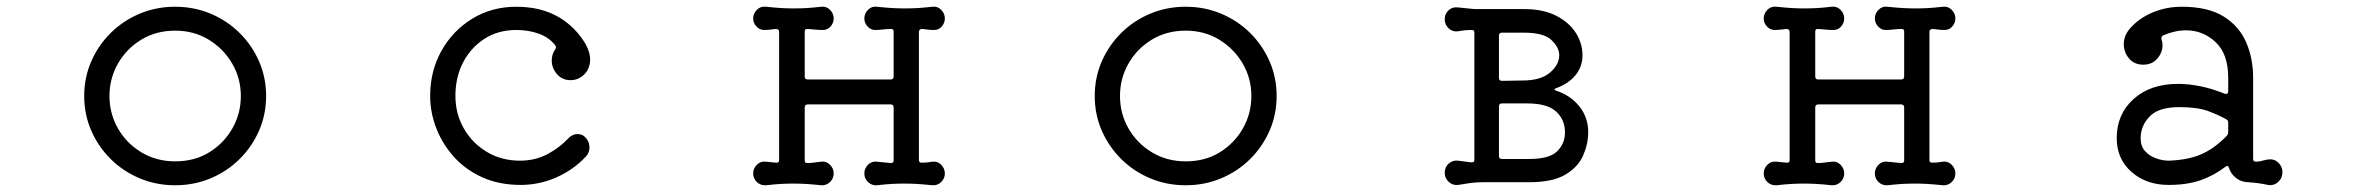

<svg xmlns="http://www.w3.org/2000/svg" viewBox="-20 -532 7040 570"><path d="M500 -512Q556 -512 605 -491.5Q654 -471 691 -434.5Q728 -398 749 -350Q770 -302 770 -247Q770 -192 749 -144Q728 -96 691 -59.5Q654 -23 605 -2.5Q556 18 500 18Q444 18 395 -2.5Q346 -23 309 -59.5Q272 -96 251 -144Q230 -192 230 -247Q230 -302 251 -350Q272 -398 309 -434.5Q346 -471 395 -491.5Q444 -512 500 -512ZM500 -53Q558 -53 601.5 -80Q645 -107 670 -151Q695 -195 695 -247Q695 -299 669.5 -343Q644 -387 600 -414Q556 -441 500 -441Q443 -441 399 -414Q355 -387 330 -343Q305 -299 305 -247Q305 -195 330 -151Q355 -107 399.5 -80Q444 -53 500 -53Z M1526 17Q1462 17 1412 -5.5Q1362 -28 1327.5 -66.5Q1293 -105 1275 -152Q1257 -199 1257 -247Q1257 -321 1290.5 -381Q1324 -441 1382 -476.5Q1440 -512 1513 -512Q1608 -512 1670 -459Q1696 -437 1714 -408.5Q1732 -380 1732 -354Q1732 -339 1724 -323Q1716 -310 1703 -302Q1690 -294 1674 -294Q1649 -294 1633.5 -312Q1618 -330 1618 -352Q1618 -371 1628 -385Q1633 -392 1628 -398Q1610 -421 1579.5 -432Q1549 -443 1513 -443Q1459 -443 1418.5 -417Q1378 -391 1355 -347Q1332 -303 1332 -247Q1332 -195 1356.5 -151.5Q1381 -108 1424.5 -81.5Q1468 -55 1524 -55Q1568 -55 1604.5 -74Q1641 -93 1669 -123Q1680 -134 1695 -134Q1709 -134 1718 -124Q1730 -112 1730 -94Q1730 -79 1720 -68Q1683 -28 1632 -5.5Q1581 17 1526 17Z M2748 -52Q2763 -54 2774 -43Q2785 -32 2785 -17Q2785 -2 2774 8.5Q2763 19 2748 18Q2719 15 2701 14Q2683 13 2666 13Q2646 13 2628 14Q2610 15 2583 18Q2568 19 2557 8.5Q2546 -2 2546 -17Q2546 -32 2557 -43Q2568 -54 2583 -52Q2593 -51 2603.5 -50Q2614 -49 2624 -48H2626Q2633 -48 2633 -56V-213Q2633 -222 2624 -222H2378Q2369 -222 2369 -213V-56Q2369 -48 2376 -48Q2387 -48 2397.5 -49.5Q2408 -51 2418 -52Q2433 -54 2444 -43Q2455 -32 2455 -17Q2455 -2 2444 8.5Q2433 19 2418 18Q2390 15 2371.5 14Q2353 13 2336 13Q2316 13 2298.5 14Q2281 15 2254 18Q2238 19 2227 8.5Q2216 -2 2216 -17Q2216 -32 2227 -43Q2238 -54 2254 -52Q2261 -51 2268.5 -50.5Q2276 -50 2284 -49H2286Q2293 -49 2293 -57V-437Q2293 -446 2283 -446Q2274 -445 2265.5 -444Q2257 -443 2249 -443Q2235 -443 2225.5 -453.5Q2216 -464 2216 -477Q2216 -492 2227 -503Q2238 -514 2254 -512Q2283 -509 2301 -508Q2319 -507 2336 -507Q2356 -507 2373.5 -508Q2391 -509 2418 -512Q2433 -514 2444 -503Q2455 -492 2455 -477Q2455 -464 2446 -453.5Q2437 -443 2423 -443Q2413 -443 2401.5 -444Q2390 -445 2378 -446H2376Q2369 -446 2369 -438V-305Q2369 -296 2378 -296H2624Q2633 -296 2633 -305V-438Q2633 -446 2626 -446Q2613 -446 2601.5 -444.5Q2590 -443 2578 -443Q2565 -443 2555.5 -453.5Q2546 -464 2546 -477Q2546 -492 2557 -503Q2568 -514 2583 -512Q2612 -509 2630.5 -508Q2649 -507 2666 -507Q2686 -507 2703.5 -508Q2721 -509 2748 -512Q2763 -514 2774 -503Q2785 -492 2785 -477Q2785 -464 2776 -453.5Q2767 -443 2753 -443Q2744 -443 2735.5 -444Q2727 -445 2718 -446Q2708 -446 2708 -437V-57Q2708 -49 2716 -49Q2732 -49 2748 -52Z M3500 -512Q3556 -512 3605 -491.5Q3654 -471 3691 -434.5Q3728 -398 3749 -350Q3770 -302 3770 -247Q3770 -192 3749 -144Q3728 -96 3691 -59.5Q3654 -23 3605 -2.5Q3556 18 3500 18Q3444 18 3395 -2.5Q3346 -23 3309 -59.5Q3272 -96 3251 -144Q3230 -192 3230 -247Q3230 -302 3251 -350Q3272 -398 3309 -434.5Q3346 -471 3395 -491.5Q3444 -512 3500 -512ZM3500 -53Q3558 -53 3601.5 -80Q3645 -107 3670 -151Q3695 -195 3695 -247Q3695 -299 3669.5 -343Q3644 -387 3600 -414Q3556 -441 3500 -441Q3443 -441 3399 -414Q3355 -387 3330 -343Q3305 -299 3305 -247Q3305 -195 3330 -151Q3355 -107 3399.5 -80Q3444 -53 3500 -53Z M4309 17Q4293 19 4281 8Q4269 -3 4269 -19Q4269 -36 4281 -46.5Q4293 -57 4309 -55Q4318 -54 4328 -52.5Q4338 -51 4348 -50H4350Q4357 -50 4357 -58V-435Q4357 -443 4350 -443Q4339 -443 4328.5 -442Q4318 -441 4308 -439Q4292 -437 4280.5 -448Q4269 -459 4269 -475Q4269 -491 4280.5 -501.5Q4292 -512 4308 -510Q4320 -509 4332.5 -507.5Q4345 -506 4358 -505H4505Q4562 -505 4600.5 -485Q4639 -465 4658.5 -434Q4678 -403 4678 -368Q4678 -334 4657 -308.5Q4636 -283 4599 -270Q4591 -266 4599 -263Q4641 -250 4668 -217Q4695 -184 4695 -140Q4695 -105 4680 -70.5Q4665 -36 4627 -13.5Q4589 9 4519 9H4379Q4362 9 4344 11.5Q4326 14 4309 17ZM4439 -435Q4430 -435 4430 -426V-301Q4430 -292 4439 -292L4500 -293Q4554 -293 4581.5 -316.5Q4609 -340 4609 -368Q4609 -391 4586 -413Q4563 -435 4505 -435ZM4439 -225Q4430 -225 4430 -216V-69Q4430 -60 4439 -60H4519Q4580 -60 4603 -83Q4626 -106 4626 -139Q4626 -177 4599.5 -201Q4573 -225 4514 -225Z M5748 -52Q5763 -54 5774 -43Q5785 -32 5785 -17Q5785 -2 5774 8.5Q5763 19 5748 18Q5719 15 5701 14Q5683 13 5666 13Q5646 13 5628 14Q5610 15 5583 18Q5568 19 5557 8.5Q5546 -2 5546 -17Q5546 -32 5557 -43Q5568 -54 5583 -52Q5593 -51 5603.5 -50Q5614 -49 5624 -48H5626Q5633 -48 5633 -56V-213Q5633 -222 5624 -222H5378Q5369 -222 5369 -213V-56Q5369 -48 5376 -48Q5387 -48 5397.5 -49.5Q5408 -51 5418 -52Q5433 -54 5444 -43Q5455 -32 5455 -17Q5455 -2 5444 8.5Q5433 19 5418 18Q5390 15 5371.5 14Q5353 13 5336 13Q5316 13 5298.5 14Q5281 15 5254 18Q5238 19 5227 8.5Q5216 -2 5216 -17Q5216 -32 5227 -43Q5238 -54 5254 -52Q5261 -51 5268.5 -50.5Q5276 -50 5284 -49H5286Q5293 -49 5293 -57V-437Q5293 -446 5283 -446Q5274 -445 5265.5 -444Q5257 -443 5249 -443Q5235 -443 5225.5 -453.5Q5216 -464 5216 -477Q5216 -492 5227 -503Q5238 -514 5254 -512Q5283 -509 5301 -508Q5319 -507 5336 -507Q5356 -507 5373.5 -508Q5391 -509 5418 -512Q5433 -514 5444 -503Q5455 -492 5455 -477Q5455 -464 5446 -453.5Q5437 -443 5423 -443Q5413 -443 5401.5 -444Q5390 -445 5378 -446H5376Q5369 -446 5369 -438V-305Q5369 -296 5378 -296H5624Q5633 -296 5633 -305V-438Q5633 -446 5626 -446Q5613 -446 5601.5 -444.5Q5590 -443 5578 -443Q5565 -443 5555.5 -453.5Q5546 -464 5546 -477Q5546 -492 5557 -503Q5568 -514 5583 -512Q5612 -509 5630.5 -508Q5649 -507 5666 -507Q5686 -507 5703.5 -508Q5721 -509 5748 -512Q5763 -514 5774 -503Q5785 -492 5785 -477Q5785 -464 5776 -453.5Q5767 -443 5753 -443Q5744 -443 5735.5 -444Q5727 -445 5718 -446Q5708 -446 5708 -437V-57Q5708 -49 5716 -49Q5732 -49 5748 -52Z M6720 -59Q6735 -59 6745.5 -47.5Q6756 -36 6756 -21Q6756 -3 6743 8.5Q6730 20 6713 17Q6700 14 6685 12Q6670 10 6655 9Q6635 9 6619 -3Q6603 -15 6597 -34Q6594 -43 6587 -37Q6553 -11 6513 3Q6473 17 6418 17Q6352 17 6308 -21.5Q6264 -60 6264 -122Q6264 -193 6314 -238Q6364 -283 6446 -283Q6477 -283 6512 -276Q6547 -269 6584 -254Q6585 -254 6586 -253.5Q6587 -253 6588 -253Q6595 -253 6595 -261V-301Q6595 -372 6557.5 -407Q6520 -442 6470 -442Q6437 -442 6402 -427Q6395 -423 6397 -415Q6400 -406 6400 -398Q6400 -376 6384.5 -358Q6369 -340 6343 -340Q6316 -340 6300.5 -358.5Q6285 -377 6285 -401Q6285 -426 6303 -447Q6330 -478 6370.5 -495Q6411 -512 6457 -512Q6535 -512 6581.5 -483Q6628 -454 6648.5 -406Q6669 -358 6669 -301V-60Q6669 -52 6677 -52Q6688 -52 6699 -55.5Q6710 -59 6720 -59ZM6418 -55Q6476 -57 6515 -74Q6554 -91 6591 -129Q6595 -134 6595 -140V-168Q6595 -175 6589 -178Q6568 -190 6536 -202Q6504 -214 6450 -214Q6388 -214 6361.5 -186Q6335 -158 6335 -122Q6335 -98 6348 -83.5Q6361 -69 6380.5 -62Q6400 -55 6418 -55Z"/></svg>

Font: Kiwi Maru
Style: Regular
Weight: 400
Designer: Hiroki-Chan
Version: Version 1.100